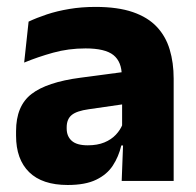

<svg xmlns="http://www.w3.org/2000/svg" viewBox="-20 -524 567 556"><path d="M482.9 0H332.4L337.1 -123L333.6 -130.7V-284L332.7 -303.9Q332.7 -345.1 308.5 -364.5Q284.3 -383.8 227.8 -383.8Q178.3 -383.8 133.8 -371.4Q89.3 -359 50 -342.8L62.8 -461.4Q86.3 -472.5 115.7 -482.3Q145.2 -492.1 180.6 -498Q215.9 -504 256.4 -504Q321 -504 364.6 -489Q408.1 -474 434 -446.4Q460 -418.8 471.4 -380.6Q482.9 -342.5 482.9 -296.4ZM176 11.7Q102.4 11.7 64.5 -25.4Q26.5 -62.6 26.5 -131V-144.3Q26.5 -217.1 71.1 -251.7Q115.8 -286.3 213.3 -299L345.3 -316.5L354.3 -224.6L237.3 -207.7Q201.8 -202.8 187.5 -190.8Q173.1 -178.8 173.1 -155.4V-151.8Q173.1 -129.5 187.6 -116.4Q202.1 -103.2 234.1 -103.2Q262 -103.2 282.1 -111.5Q302.3 -119.8 315.4 -133.8Q328.6 -147.7 335.1 -164.4L356.6 -102.7H331.3Q323.6 -70.3 306.7 -44.5Q289.8 -18.6 258.4 -3.5Q227.1 11.7 176 11.7Z"/></svg>

Font: Anek Kannada Medium
Style: Regular
Weight: 500
Designer: Vaishnavi Murthy, Maithili Shingre (Kannada) & Yesha Goshar (Latin)
Foundry: Ek Type
Version: Version 1.003